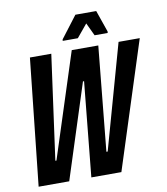

<svg xmlns="http://www.w3.org/2000/svg" viewBox="-93 -949 890 1026"><g transform="rotate(-10 351.5 -435.5)"><path d="M33 0 107 -688H223L145 -121H151L334 -688H478L422 -121H429L588 -688H703L482 0H319L370 -513H364L199 0ZM295 -745 296 -753 386 -871H499L540 -753L539 -745H468L435 -815L377 -745Z"/></g></svg>

Font: Saira ExtraCondensed
Style: Bold Italic
Weight: 700
Width: 2
Italic angle: -12°
Designer: Hector Gatti with collaboration of the Omnibus-Type team
Foundry: Omnibus-Type
Version: Version 1.101